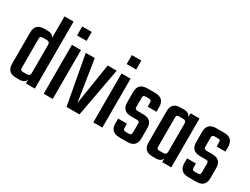

<svg xmlns="http://www.w3.org/2000/svg" viewBox="-58 -1165 2164 1659"><g transform="rotate(30 1024.5 -335.0)"><path d="M128.1 -228.2H37.9V-400.3Q37.9 -443.6 59.8 -466.2Q81.7 -488.7 128.2 -488.7H163.6Q194 -488.7 212 -472.8Q230 -456.9 230 -421.2V-348.6H225.6V-381.1Q225.6 -400.3 217.9 -408.1Q210.2 -415.9 193 -415.9H157.9Q140.1 -415.9 134.1 -410.4Q128.1 -404.9 128.1 -386.8ZM225.6 -669H315.8V0H226.2V-61.8L225.6 -67.4ZM37.9 -261.4H128.1V-102Q128.1 -84.7 134.1 -78.8Q140.1 -72.9 157.9 -72.9H193Q210.2 -72.9 217.9 -80.7Q225.6 -88.4 225.6 -107.6V-131.4L230 -130.7V-67.5Q230 -31.8 212 -15.9Q194 0 163.6 0H128.2Q81.7 0 59.8 -22.5Q37.9 -45.1 37.9 -88.5Z M494.2 0H403.9V-487.9H494.2ZM401.7 -580.6V-669.8H496.4V-580.6Z M632 -487.9 696.1 -75.5 760.9 -487.9H850.9L760.8 0H632L541.9 -487.9Z M989.2 0H898.9V-487.9H989.2ZM896.7 -580.6V-669.8H991.4V-580.6Z M1239.8 -98V-179.1Q1239.8 -197.2 1234.2 -202.7Q1228.6 -208.2 1210.1 -208.2H1158.6Q1110.2 -208.2 1088 -230.7Q1065.9 -253.1 1065.9 -296.5V-399.5Q1065.9 -442.8 1088.3 -465.4Q1110.8 -487.9 1159.2 -487.9H1232.4Q1280.8 -487.9 1303.3 -465.4Q1325.7 -442.8 1325.7 -399.5V-352H1238V-389.9Q1238 -408 1232.4 -413.5Q1226.8 -419 1208.2 -419H1184Q1166.3 -419 1160.3 -413.5Q1154.3 -408 1154.3 -389.9V-305.6Q1154.3 -288.3 1160.3 -282.4Q1166.3 -276.5 1184 -276.5H1235.5Q1283.9 -276.5 1306.1 -254.2Q1328.2 -231.8 1328.2 -188.5V-88.5Q1328.2 -45.1 1305.7 -22.5Q1283.3 0 1234.9 0H1161.4Q1113 0 1090.6 -22.5Q1068.1 -45.1 1068.1 -88.5V-135.8H1156.5V-98Q1156.5 -80.7 1162.5 -74.8Q1168.5 -68.9 1186.2 -68.9H1210.1Q1228.6 -68.9 1234.2 -74.8Q1239.8 -80.7 1239.8 -98Z M1489.1 -227.4H1398.9V-399.5Q1398.9 -442.8 1420.8 -465.4Q1442.7 -487.9 1489.2 -487.9H1524.6Q1555 -487.9 1573 -472Q1591 -456.1 1591 -420.4V-352.5H1586.6V-380.3Q1586.6 -399.5 1578.9 -407.3Q1571.2 -415.1 1554 -415.1H1518.9Q1501.1 -415.1 1495.1 -409.6Q1489.1 -404.1 1489.1 -386ZM1676.8 0H1586.6V-418.2L1587.2 -424.5V-487.9H1676.8ZM1398.9 -260.6H1489.1V-102Q1489.1 -84.7 1495.1 -78.8Q1501.1 -72.9 1518.9 -72.9H1554Q1571.2 -72.9 1578.9 -80.7Q1586.6 -88.4 1586.6 -107.6V-133.8H1591V-67.5Q1591 -31.8 1573 -15.9Q1555 0 1524.6 0H1489.2Q1442.7 0 1420.8 -22.5Q1398.9 -45.1 1398.9 -88.5Z M1927.8 -98V-179.1Q1927.8 -197.2 1922.2 -202.7Q1916.6 -208.2 1898.1 -208.2H1846.6Q1798.2 -208.2 1776 -230.7Q1753.9 -253.1 1753.9 -296.5V-399.5Q1753.9 -442.8 1776.3 -465.4Q1798.8 -487.9 1847.2 -487.9H1920.4Q1968.8 -487.9 1991.3 -465.4Q2013.7 -442.8 2013.7 -399.5V-352H1926V-389.9Q1926 -408 1920.4 -413.5Q1914.8 -419 1896.2 -419H1872Q1854.3 -419 1848.3 -413.5Q1842.3 -408 1842.3 -389.9V-305.6Q1842.3 -288.3 1848.3 -282.4Q1854.3 -276.5 1872 -276.5H1923.5Q1971.9 -276.5 1994.1 -254.2Q2016.2 -231.8 2016.2 -188.5V-88.5Q2016.2 -45.1 1993.7 -22.5Q1971.3 0 1922.9 0H1849.4Q1801 0 1778.6 -22.5Q1756.1 -45.1 1756.1 -88.5V-135.8H1844.5V-98Q1844.5 -80.7 1850.5 -74.8Q1856.5 -68.9 1874.2 -68.9H1898.1Q1916.6 -68.9 1922.2 -74.8Q1927.8 -80.7 1927.8 -98Z"/></g></svg>

Font: Teko Variable Light
Style: Regular
Weight: 300
Designer: Manushi Parikh, Jonny Pinhorn
Foundry: Indian Type Foundry
Version: Version 3.000